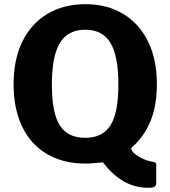

<svg xmlns="http://www.w3.org/2000/svg" viewBox="-20 -772 815 918"><path d="M45 -369Q45 -488 87 -573.5Q129 -659 206.5 -705.5Q284 -752 388 -752Q492 -752 569 -705.5Q646 -659 688 -573.5Q730 -488 730 -369Q730 -266 699 -191.5Q668 -117 611 -68Q608 -66 608 -60Q608 -51 623.5 -37.5Q639 -24 663 -13Q687 -2 713 2Q722 3 724.5 7.5Q727 12 727 16V100Q727 116 718.5 121Q710 126 690 126Q627 126 574 96.5Q521 67 476 9Q472 2 461 5Q443 7 425.5 8.5Q408 10 388 10Q283 10 205.5 -35Q128 -80 86.5 -165.5Q45 -251 45 -369ZM228 -367Q228 -232 266 -172.5Q304 -113 388 -113Q470 -113 508 -172.5Q546 -232 546 -368Q546 -504 508 -567Q470 -630 388 -630Q305 -630 266.5 -567Q228 -504 228 -367Z"/></svg>

Font: Libre Franklin Thin
Style: Bold
Weight: 700
Version: Version 3.000